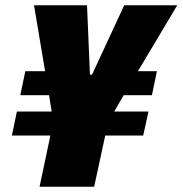

<svg xmlns="http://www.w3.org/2000/svg" viewBox="-20 -708 692 728"><path d="M130 0 171 -194H25L44 -285H176L166 -347H57L76 -438H151L109 -688H310L321 -425H329L451 -688H652L503 -438H575L556 -347H449L413 -285H543L523 -194H379L337 0Z"/></svg>

Font: Saira Semi Condensed Black
Style: Italic
Weight: 900
Width: 4
Italic angle: -12°
Designer: Hector Gatti with collaboration of the Omnibus-Type team
Foundry: Omnibus-Type
Version: Version 1.001; ttfautohint (v1.8)